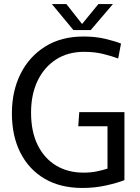

<svg xmlns="http://www.w3.org/2000/svg" viewBox="-20 -921 692 952"><path d="M389 11Q279 11 201 -35Q123 -81 81 -164Q39 -247 39 -359Q39 -469 82 -555Q125 -641 204.5 -690.5Q284 -740 394 -740Q453 -740 501.5 -728.5Q550 -717 580 -705L566 -631Q534 -643 491.5 -653.5Q449 -664 397 -664Q316 -664 257 -625.5Q198 -587 166 -519.5Q134 -452 134 -363Q134 -268 167 -201.5Q200 -135 258.5 -100Q317 -65 394 -65Q431 -65 461.5 -71.5Q492 -78 513 -85V-295H368L373 -365H597V-28Q562 -14 506 -1.5Q450 11 389 11ZM344 -772 237 -901H309L387 -802L468 -901H540L430 -772Z"/></svg>

Font: Murecho
Style: Regular
Weight: 400
Designer: Neil Summerour
Foundry: Positype
Version: Version 1.010; ttfautohint (v1.8.3)